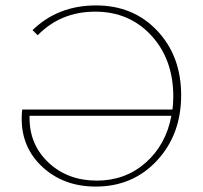

<svg xmlns="http://www.w3.org/2000/svg" viewBox="-20 -683 748 708"><path d="M334 -663Q472 -663 560 -569.5Q648 -476 648 -332Q648 -187 559 -91Q470 5 333 5Q216 5 138 -66Q60 -137 60 -245Q60 -267 62 -279H616Q619 -303 619 -327Q619 -464 538 -552Q457 -640 331 -640Q204 -640 119 -553L100 -572Q194 -663 334 -663ZM337 -17Q442 -17 517 -83Q592 -149 612 -256H89V-245Q90 -147 160.5 -82Q231 -17 337 -17Z"/></svg>

Font: EauTestInfant Extralight
Style: Regular
Weight: 250
Designer: Christian Thalmann (Catharsis Fonts)
Version: Version 0.001;PS 000.001;hotconv 1.0.88;makeotf.lib2.5.64775